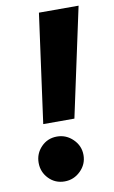

<svg xmlns="http://www.w3.org/2000/svg" viewBox="-83 -745 475 801"><g transform="rotate(-10 155.0 -344.0)"><path d="M78 -239 141 -700H309L210 -239ZM125 12Q85 12 58 -16Q31 -44 31 -83Q31 -122 58 -150Q85 -178 125 -178Q164 -178 192.5 -150Q221 -122 221 -83Q221 -44 192.5 -16Q164 12 125 12Z"/></g></svg>

Font: Rethink Sans ExtraBold
Style: Italic
Weight: 800
Italic angle: -10°
Designer: The Rethink Sans project authors (Hans Thiessen). DM Sans designed by Colophon Foundry.
Foundry: Rethink Communications LLC
Version: Version 1.001